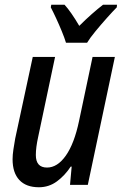

<svg xmlns="http://www.w3.org/2000/svg" viewBox="-20 -779 513 809"><path d="M144 10Q90 10 61.5 -20.5Q33 -51 33 -108Q33 -126 36.5 -149.5Q40 -173 44 -195L118 -539H212L141 -203Q131 -158 131 -126Q131 -73 178 -73Q222 -73 257.5 -123.5Q293 -174 313 -269L370 -539H464L350 0H275L282 -77H278Q253 -39 219.5 -14.5Q186 10 144 10ZM258 -599Q252 -619 240.5 -647Q229 -675 216.5 -702Q204 -729 194 -748L196 -759H252Q265 -745 281 -722Q297 -699 314 -670Q341 -697 366.5 -719.5Q392 -742 414 -759H473L472 -748Q456 -732 431 -704Q406 -676 382.5 -647.5Q359 -619 347 -599Z"/></svg>

Font: Noto Sans Condensed Medium
Style: Italic
Weight: 500
Width: 3
Italic angle: -12°
Designer: Monotype Design Team
Foundry: Monotype Imaging Inc.
Version: Version 2.013; ttfautohint (v1.8.4.7-5d5b)